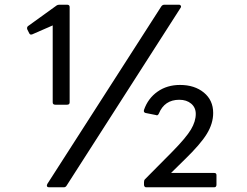

<svg xmlns="http://www.w3.org/2000/svg" viewBox="-20 -771 1049 816"><path d="M181 11 665 -743Q670 -751 679 -751H740Q746 -751 748.5 -746.5Q751 -742 747 -737L263 18Q259 25 251 25H188Q182 25 180 21Q178 17 181 11ZM204 -336V-663L117 -625Q115 -624 112 -624Q107 -624 104 -630L96 -646Q95 -648 95 -652Q95 -657 99 -660L221 -748Q225 -751 233 -751H265Q276 -751 276 -741V-336Q276 -326 265 -326H215Q204 -326 204 -336ZM592 14V3Q592 -5 596 -9L711 -125Q771 -186 791.5 -220.5Q812 -255 812 -287Q812 -314 792.5 -330.5Q773 -347 742 -347Q679 -347 655 -288Q650 -278 643 -282L598 -291Q589 -294 592 -304Q609 -353 649.5 -381.5Q690 -410 745 -410Q807 -410 846.5 -377.5Q886 -345 886 -291Q886 -246 859 -202Q832 -158 766 -94L707 -36H890Q900 -36 900 -27V14Q900 25 890 25H601Q597 25 594.5 22Q592 19 592 14Z"/></svg>

Font: LINE Seed JP_TTF Regular
Style: Regular
Weight: 400
Designer: LINE & Fontrix & Fontworks
Version: Version 1.002